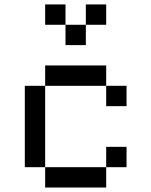

<svg xmlns="http://www.w3.org/2000/svg" viewBox="-20 -838 676 858"><path d="M181.8 -545.5V-454.5H454.5V-545.5ZM90.9 -454.5V-90.9H181.8V-454.5ZM181.8 -90.9V0H454.5V-90.9ZM454.5 -454.5V-363.6H545.5V-454.5ZM454.5 -181.8V-90.9H545.5V-181.8ZM181.8 -818.2V-727.3H272.7V-818.2ZM272.7 -727.3V-636.4H363.6V-727.3ZM363.6 -818.2V-727.3H454.5V-818.2Z"/></svg>

Font: Departure Mono
Style: Regular
Weight: 400
Monospace: yes
Designer: Helena Zhang
Version: Version 1.500;Glyphs 3.3.1 (3343)